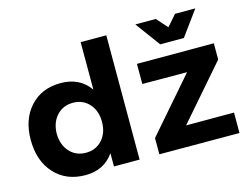

<svg xmlns="http://www.w3.org/2000/svg" viewBox="-102 -930 1438 1107"><g transform="rotate(-15 616.5 -376.5)"><path d="M1033 -611H892L783 -759H905L963 -694L1020 -759H1141ZM452 -459V-742H605V0H452V-79Q393 6 282 6Q167 6 97.5 -70Q28 -146 28 -271Q28 -394 96.5 -469Q165 -544 278 -544Q392 -544 452 -459ZM915 -121H1201V1L723 0V-97L1000 -416L733 -417V-537H1192V-440ZM318 -118Q377 -118 414.5 -159.5Q452 -201 452 -267Q452 -333 414.5 -374.5Q377 -416 318 -416Q258 -416 220.5 -374.5Q183 -333 182 -267Q183 -201 220.5 -159.5Q258 -118 318 -118Z"/></g></svg>

Font: Montserrat-Arabic SemiBold
Style: Regular
Weight: 600
Designer: Mohamed Gaber
Foundry: Kief Type Foundry
Version: Version 5.008;PS 005.008;hotconv 1.0.88;makeotf.lib2.5.64775